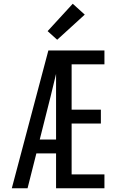

<svg xmlns="http://www.w3.org/2000/svg" viewBox="-20 -1004 640 1024"><path d="M43 0 238 -735H537V-661H362V-419H518V-345H362V-74H537V0H279V-186H174L127 0ZM279 -260V-610Q272 -580 264.5 -550Q257 -520 250 -490L192 -260ZM285 -792 234 -838 368 -984 432 -926Z"/></svg>

Font: Iosevka Custom Extended
Style: Regular
Weight: 400
Width: 7
Monospace: yes
Designer: Belleve Invis
Foundry: Belleve Invis
Version: Version 11.2.4; ttfautohint (v1.8.4)